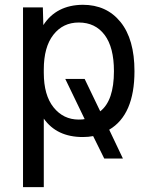

<svg xmlns="http://www.w3.org/2000/svg" viewBox="-20 -555 613 794"><path d="M451.2 -260.7Q451.2 -359.4 412.6 -410.6Q374 -461.9 305.7 -461.9Q240.2 -461.9 200.7 -411.1Q161.1 -360.4 161.1 -267.6V-253.9Q161.1 -161.1 201.7 -110.8Q242.2 -60.5 305.7 -60.5Q323.2 -60.5 330.1 -62.5L250 -228.5H330.1L394.5 -94.7Q451.2 -138.7 451.2 -260.7ZM159.2 -451.2Q212.9 -534.2 322.3 -535.2Q420.9 -535.2 478.5 -463.9Q536.1 -392.6 536.1 -260.7Q536.1 -80.1 431.6 -18.6L488.3 100.6H411.1L365.2 7.8Q345.7 11.7 322.3 11.7Q214.8 11.7 161.1 -64.5V218.8H75.2V-524.4H157.2Z"/></svg>

Font: irohakakuC Regular
Style: Regular
Weight: 400
Designer: [Source Han Sans]
Ryoko NISHIZUKA Ë•øÂ°öÊ∂ºÂ≠ê (kana & ideographs); Paul D. Hunt (Latin, Greek & Cyrillic); Wenlong ZHAN
Version: Version 1.001.20160904